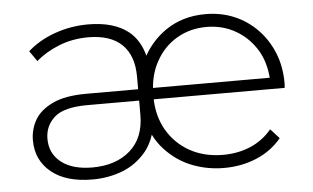

<svg xmlns="http://www.w3.org/2000/svg" viewBox="-43 -590 1071 657"><g transform="rotate(-5 492.5 -261.0)"><path d="M250 4Q159 4 108.5 -37.5Q58 -79 58 -147Q58 -185 76.5 -217Q95 -249 138 -269.5Q181 -290 253 -290H432V-333Q432 -406 392.5 -444Q353 -482 277 -482Q223 -482 176.5 -463.5Q130 -445 97 -416L72 -452Q111 -487 166 -506.5Q221 -526 280 -526Q369 -526 419 -486Q456 -456 470 -402Q498 -452 545 -485Q604 -526 683 -526Q737 -526 782 -507Q827 -488 861 -453Q895 -418 914 -371Q933 -324 933 -267Q933 -262 932.5 -258.5Q932 -255 932 -251H482Q484 -192 510 -146Q539 -96 588.5 -68.5Q638 -41 703 -41Q753 -41 796 -59Q839 -77 870 -114L900 -81Q865 -39 813.5 -17.5Q762 4 702 4Q644 4 592 -16.5Q540 -37 501 -79Q480 -101 465 -131Q454 -97 435 -74Q401 -33 353 -14.5Q305 4 250 4ZM884 -290Q880 -341 858 -381Q830 -429 784.5 -455.5Q739 -482 683 -482Q627 -482 581.5 -455.5Q536 -429 509 -380Q487 -340 483 -290ZM432 -251H254Q173 -251 140.5 -221.5Q108 -192 108 -148Q108 -97 146.5 -67Q185 -37 253 -37Q334 -37 383 -80Q432 -123 432 -202Z"/></g></svg>

Font: Montserrat Z Light
Style: Regular
Weight: 300
Designer: Julieta Ulanovsky
Foundry: Julieta Ulanovsky
Version: Version 8.000